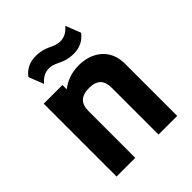

<svg xmlns="http://www.w3.org/2000/svg" viewBox="-196 -824 945 945"><g transform="rotate(-45 277.0 -351.5)"><path d="M68 0H198V-326C198 -377 224 -404 280 -404C336 -404 360 -377 360 -326V0H490V-364C490 -467 413 -519 323 -519C271 -519 230 -502 198 -477V-507H68ZM107 -653 138 -575C158 -598 179 -612 209 -612C255 -612 275 -576 346 -576C386 -576 419 -590 445 -624L414 -703C393 -679 372 -666 343 -666C296 -666 277 -701 206 -701C166 -701 133 -687 107 -653Z"/></g></svg>

Font: Finlandica SemiBold
Style: Regular
Weight: 600
Designer: Niklas Ekholm, Juho Hiilivirta, Jaakko Suomalainen
Foundry: Helsinki Type Studio
Version: Version 2.000;Glyphs 3.2 (3202)